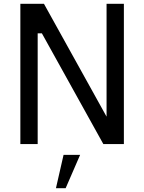

<svg xmlns="http://www.w3.org/2000/svg" viewBox="-20 -757 758 1009"><path d="M87 0V-737H211L540 -144V-737H631V0H523L200 -582H178V0ZM274 232 314 57H401L325 232Z"/></svg>

Font: Tomorrow
Style: Regular
Weight: 400
Designer: Tony de Marco, Monica Rizzolli
Foundry: Just in Type
Version: Version 2.002